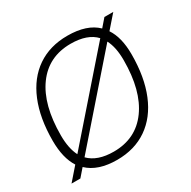

<svg xmlns="http://www.w3.org/2000/svg" viewBox="-140 -688 820 826"><g transform="rotate(-30 270.5 -275.0)"><path d="M462 -486Q495 -437 495 -353Q495 -240 461.5 -158.5Q428 -77 365 -33.5Q302 10 215 10Q120 10 70 -38L37 0H-7L48 -63Q15 -114 15 -200Q15 -312 48.5 -393Q82 -474 145 -517Q208 -560 295 -560Q392 -560 441 -512L474 -550H518ZM78 -97 413 -480Q373 -523 290 -523Q180 -523 118.5 -438.5Q57 -354 57 -202Q57 -138 78 -97ZM432 -452 98 -70Q139 -28 220 -28Q330 -28 391.5 -112.5Q453 -197 453 -348Q453 -412 432 -452Z"/></g></svg>

Font: Krub ExtraLight
Style: Italic
Weight: 275
Italic angle: -8°
Designer: Ekaluck Peanpanawate
Foundry: Cadson Demak Co.,Ltd.
Version: Version 1.000; ttfautohint (v1.6)